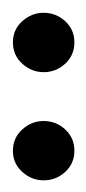

<svg xmlns="http://www.w3.org/2000/svg" viewBox="58 -688 140 311"><g transform="rotate(90 128.5 -532.0)"><path d="M41 -482.4Q20.5 -482.4 6.8 -497.6Q-6.8 -512.7 -6.8 -532.2Q-6.8 -552.2 6.8 -567.1Q20.5 -582 41 -582Q62 -582 75.7 -567.1Q89.4 -552.2 89.4 -532.2Q89.4 -512.7 75.7 -497.6Q62 -482.4 41 -482.4ZM216.8 -482.4Q195.8 -482.4 182.1 -497.6Q168.5 -512.7 168.5 -532.2Q168.5 -552.2 182.1 -567.1Q195.8 -582 216.8 -582Q237.3 -582 251 -567.1Q264.6 -552.2 264.6 -532.2Q264.6 -512.7 251 -497.6Q237.3 -482.4 216.8 -482.4Z"/></g></svg>

Font: Quaaykop
Style: Medium
Weight: 500
Designer: Tup Wanders
Foundry: Free font, DO NOT SELL
Version: Version 1.00;July 31, 2023;FontCreator 11.5.0.2430 64-bit